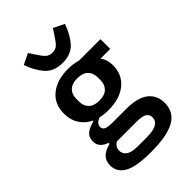

<svg xmlns="http://www.w3.org/2000/svg" viewBox="-284 -887 1208 1208"><g transform="rotate(-45 320.0 -282.5)"><path d="M74 90Q74 49 97.5 25.5Q121 2 168 -10V-18Q137 -29 120.5 -47.5Q104 -66 104 -96Q104 -132 128 -151.5Q152 -171 197 -182V-187Q150 -210 124.5 -251Q99 -292 99 -347Q99 -432 158 -480Q217 -528 316 -528Q364 -528 403 -516H593V-429H506Q533 -396 533 -345Q533 -261 473.5 -212.5Q414 -164 315 -164Q272 -164 243 -172Q201 -158 201 -127Q201 -105 220.5 -98Q240 -91 279 -91H396Q499 -91 547.5 -52.5Q596 -14 596 54Q596 135 527.5 173.5Q459 212 318 212Q185 212 129.5 180.5Q74 149 74 90ZM279 127H363Q477 127 477 63Q477 38 457 25Q437 12 389 12H211Q180 31 180 63Q180 92 204 109.5Q228 127 279 127ZM315 -247Q363 -247 387 -270.5Q411 -294 411 -333V-359Q411 -398 387 -421.5Q363 -445 315 -445Q268 -445 244 -421.5Q220 -398 220 -359V-333Q220 -294 244 -270.5Q268 -247 315 -247ZM137 -742 209 -777 230 -745Q257 -702 274.5 -685.5Q292 -669 320 -669Q348 -669 365.5 -685.5Q383 -702 410 -745L431 -777L503 -742Q479 -672 438 -625Q397 -578 320 -578Q243 -578 202 -625Q161 -672 137 -742Z"/></g></svg>

Font: Writer SemiBold
Style: Regular
Weight: 600
Monospace: yes
Designer: Mike Abbink, Paul van der Laan, Pieter van Rosmalen
Foundry: Bold Monday
Version: Version 2.001 2020